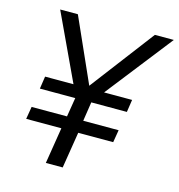

<svg xmlns="http://www.w3.org/2000/svg" viewBox="-105 -798 831 891"><g transform="rotate(15 310.5 -352.5)"><path d="M195 0 223 -174H54L64 -234H234L249 -326H79L88 -386H235L230 -374L75 -705H160L301 -389H290L530 -705H621L362 -374L360 -386H506L497 -326H326L312 -234H482L472 -174H304L276 0Z"/></g></svg>

Font: Nunito Sans 10pt SemiCondensed
Style: Italic
Weight: 400
Width: 4
Italic angle: -9°
Designer: Vernon Adams
Foundry: Vernon Adams
Version: Version 3.101;gftools[0.9.27]